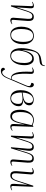

<svg xmlns="http://www.w3.org/2000/svg" viewBox="1650 -2463 1043 4383"><g transform="rotate(90 2171.5 -271.5)"><path d="M533 -22Q517 -9 493 2.5Q469 14 441 14Q411 14 396.5 -4.5Q382 -23 385 -63L410 -382Q415 -441 399.5 -464.5Q384 -488 352 -488Q331 -488 312.5 -479Q294 -470 276.5 -442Q259 -414 241 -358L127 0H102L120 -458Q121 -482 114.5 -491.5Q108 -501 92 -501Q80 -501 64 -496.5Q48 -492 26 -481L21 -491Q41 -504 64.5 -513.5Q88 -523 115 -523Q153 -523 162.5 -498.5Q172 -474 169 -430L148 -133H150L224 -366Q252 -453 283 -487.5Q314 -522 363 -522Q425 -522 444 -481.5Q463 -441 458 -377L433 -56Q432 -34 438 -23Q444 -12 461 -12Q495 -12 527 -31Z M772 14Q715 14 674 -17.5Q633 -49 611 -105Q589 -161 589 -234Q589 -313 610.5 -378.5Q632 -444 679 -483.5Q726 -523 803 -523Q857 -523 899 -493.5Q941 -464 965 -409.5Q989 -355 989 -279Q989 -222 976.5 -169Q964 -116 938 -75Q912 -34 870.5 -10Q829 14 772 14ZM777 -4Q835 -4 869.5 -39Q904 -74 920 -136Q936 -198 936 -278Q936 -390 904 -447.5Q872 -505 798 -505Q740 -505 706 -470Q672 -435 657 -373.5Q642 -312 642 -232Q642 -120 677 -62Q712 -4 777 -4Z M1258 15Q1192 15 1152.5 -18.5Q1113 -52 1096 -109Q1079 -166 1079 -235Q1079 -296 1088 -357.5Q1097 -419 1113.5 -473.5Q1130 -528 1152 -570Q1174 -612 1200 -634Q1222 -652 1245 -664Q1268 -676 1306.5 -685Q1345 -694 1413 -704Q1439 -708 1453.5 -719Q1468 -730 1475 -773L1490 -769Q1483 -711 1459.5 -686Q1436 -661 1397 -657Q1335 -651 1297.5 -644Q1260 -637 1237.5 -626.5Q1215 -616 1199 -600Q1176 -577 1161 -534Q1146 -491 1138 -440Q1130 -389 1127 -341.5Q1124 -294 1124 -261L1128 -262L1134 -292Q1146 -352 1168.5 -404.5Q1191 -457 1229 -489.5Q1267 -522 1325 -522Q1374 -522 1405.5 -494Q1437 -466 1452.5 -420.5Q1468 -375 1468 -321Q1468 -208 1437 -133Q1406 -58 1358 -21.5Q1310 15 1258 15ZM1309 -485Q1264 -485 1227.5 -446Q1191 -407 1166.5 -339Q1142 -271 1134 -182Q1134 -103 1165 -53.5Q1196 -4 1260 -4Q1305 -4 1340.5 -35Q1376 -66 1397 -132Q1418 -198 1418 -303Q1418 -395 1389 -440Q1360 -485 1309 -485Z M1768 82Q1733 165 1692.5 197.5Q1652 230 1599 230Q1562 230 1544.5 214.5Q1527 199 1527 178Q1527 146 1565 134L1581 161Q1593 181 1605 190.5Q1617 200 1633 200Q1651 200 1671 188.5Q1691 177 1714 146Q1737 115 1761 57L1785 0H1763Q1734 0 1708 -15.5Q1682 -31 1664 -62Q1636 -112 1626 -186Q1616 -260 1616 -349Q1616 -371 1617 -403Q1618 -435 1619 -453Q1621 -476 1614.5 -486.5Q1608 -497 1591 -497Q1557 -497 1525 -478L1519 -487Q1536 -501 1559.5 -512Q1583 -523 1611 -523Q1641 -523 1655 -505.5Q1669 -488 1667 -447Q1667 -440 1666 -418Q1665 -396 1664 -376Q1663 -356 1663 -353Q1661 -254 1669.5 -177Q1678 -100 1697 -64Q1711 -39 1726 -27Q1741 -15 1771 -15H1789L1927 -339Q1950 -392 1945 -418.5Q1940 -445 1908 -455L1872 -466Q1870 -491 1880.5 -507Q1891 -523 1914 -523Q1943 -523 1958.5 -499Q1974 -475 1974 -448Q1974 -427 1970.5 -408.5Q1967 -390 1959 -367.5Q1951 -345 1936.5 -311Q1922 -277 1899 -224Z M2222 14Q2171 14 2129.5 -10Q2088 -34 2063 -85Q2038 -136 2038 -217Q2038 -302 2064 -370.5Q2090 -439 2139.5 -479.5Q2189 -520 2258 -520Q2308 -520 2346 -495Q2384 -470 2384 -418Q2384 -367 2351 -331Q2318 -295 2261 -282V-280Q2323 -281 2364 -257.5Q2405 -234 2405 -175Q2405 -124 2381.5 -81Q2358 -38 2316.5 -12Q2275 14 2222 14ZM2092 -264 2196 -282Q2262 -293 2296.5 -324Q2331 -355 2331 -414Q2331 -458 2310 -481Q2289 -504 2252 -504Q2204 -504 2169.5 -473Q2135 -442 2115 -388Q2095 -334 2092 -264ZM2227 -4Q2266 -4 2294 -26Q2322 -48 2337 -85Q2352 -122 2352 -167Q2352 -226 2322 -245.5Q2292 -265 2238 -265Q2210 -265 2168.5 -259.5Q2127 -254 2092 -246Q2092 -228 2092.5 -215.5Q2093 -203 2094 -186Q2102 -101 2134 -52.5Q2166 -4 2227 -4Z M2859 -59Q2858 -31 2865.5 -21Q2873 -11 2888 -11Q2923 -11 2957 -37L2965 -26Q2946 -10 2923 2Q2900 14 2872 14Q2835 14 2821.5 -8Q2808 -30 2810 -73L2822 -309H2820L2788 -174Q2776 -124 2757 -81Q2738 -38 2708 -12Q2678 14 2632 14Q2579 14 2546.5 -17Q2514 -48 2499.5 -98Q2485 -148 2485 -206Q2485 -302 2516 -373.5Q2547 -445 2600 -484Q2653 -523 2717 -523Q2753 -523 2782.5 -514Q2812 -505 2837 -493L2868 -513L2875 -508ZM2641 -24Q2677 -24 2703 -45.5Q2729 -67 2751 -124Q2773 -181 2796 -287L2837 -472Q2803 -491 2776.5 -498Q2750 -505 2714 -505Q2639 -505 2588.5 -432.5Q2538 -360 2538 -216Q2538 -24 2641 -24Z M3374 -382Q3379 -441 3366.5 -464.5Q3354 -488 3322 -488Q3304 -488 3286 -479Q3268 -470 3250.5 -442.5Q3233 -415 3215 -358L3101 0H3076L3094 -458Q3095 -482 3088.5 -491.5Q3082 -501 3066 -501Q3054 -501 3038 -496.5Q3022 -492 3000 -481L2995 -491Q3015 -504 3038.5 -513.5Q3062 -523 3089 -523Q3127 -523 3136.5 -498.5Q3146 -474 3143 -430L3122 -133H3124L3198 -366Q3226 -453 3257 -487.5Q3288 -522 3337 -522Q3390 -522 3409.5 -485.5Q3429 -449 3420 -381L3387 -133H3389L3459 -366Q3485 -453 3517 -487.5Q3549 -522 3598 -522Q3660 -522 3679 -481.5Q3698 -441 3693 -377L3668 -56Q3667 -34 3673 -23Q3679 -12 3696 -12Q3730 -12 3762 -31L3768 -22Q3752 -9 3728 2.5Q3704 14 3676 14Q3646 14 3631.5 -4.5Q3617 -23 3620 -63L3645 -382Q3650 -441 3634.5 -464.5Q3619 -488 3587 -488Q3567 -488 3548 -479Q3529 -470 3511.5 -442.5Q3494 -415 3476 -358L3366 0H3341Z M3813 -487Q3830 -501 3853.5 -512Q3877 -523 3905 -523Q3935 -523 3949.5 -505Q3964 -487 3961 -446L3936 -126Q3932 -68 3947 -44Q3962 -20 3994 -20Q4015 -20 4033.5 -29.5Q4052 -39 4069.5 -67Q4087 -95 4105 -151L4219 -509H4244L4226 -51Q4225 -27 4231.5 -17.5Q4238 -8 4254 -8Q4266 -8 4282 -12.5Q4298 -17 4320 -28L4325 -18Q4305 -5 4281.5 4.5Q4258 14 4231 14Q4194 14 4184 -11Q4174 -36 4177 -79L4198 -376H4196L4122 -143Q4094 -56 4063.5 -21Q4033 14 3983 14Q3922 14 3902.5 -27Q3883 -68 3888 -132L3913 -453Q3915 -476 3908.5 -486.5Q3902 -497 3885 -497Q3851 -497 3819 -478Z"/></g></svg>

Font: Display Extralight
Style: Italic
Weight: 200
Italic angle: -2°
Designer: Latin by Veronika Burian and Jose Scaglione. Greek by Irene Vlachou. Cyrillic by Vera Evstafieva
Foundry: TypeTogether
Version: Version 3.002